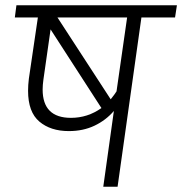

<svg xmlns="http://www.w3.org/2000/svg" viewBox="-20 -705 688 725"><path d="M641 -639H514L424 0H370L410 -286Q380 -251 337 -230.5Q294 -210 240 -210Q171 -210 128.5 -246Q86 -282 86 -362Q86 -384 89 -408L123 -639H36L42 -685H648ZM420 -360 460 -639H197L398 -330Q414 -350 420 -360ZM141 -367Q141 -260 248 -260Q311 -260 363 -297L171 -594L144 -405Q141 -384 141 -367Z"/></svg>

Font: FiraGO Light
Style: Italic
Weight: 300
Italic angle: -8°
Designer: bBox Type GmbH
Foundry: bBox Type GmbH
Version: Version 1.001